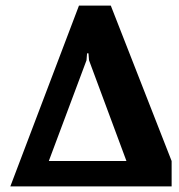

<svg xmlns="http://www.w3.org/2000/svg" viewBox="-20 -668 642 688"><path d="M17 0 263 -648H377L595 -91V0ZM155 -91H433L432 -94L299 -452L297 -477H292L290 -452L156 -94Z"/></svg>

Font: Faustina ExtraBold
Style: Regular
Weight: 800
Designer: Alfonso Garcia
Foundry: http://www.omnibus-type.com
Version: Version 1.200